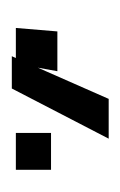

<svg xmlns="http://www.w3.org/2000/svg" viewBox="42 -766 208 333"><g transform="rotate(90 146.5 -600.0)"><path d="M35 -595H104L91 -523H29ZM211 -523V-584H275V-523ZM78 -516 152 -684H221L134 -516Z"/></g></svg>

Font: Coval
Style: ExtraLight
Weight: 250
Foundry: Context Ltd
Version: Version 001.000